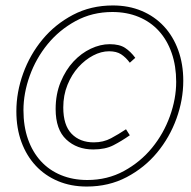

<svg xmlns="http://www.w3.org/2000/svg" viewBox="-20 -672 700 704"><path d="M298 12Q240 12 192.5 -8Q145 -28 111 -64.5Q77 -101 58.5 -151.5Q40 -202 40 -264Q40 -334 65 -403Q90 -472 136 -527.5Q182 -583 247.5 -617.5Q313 -652 394 -652Q452 -652 499.5 -632Q547 -612 581 -575.5Q615 -539 633.5 -488Q652 -437 652 -376Q652 -306 627 -237Q602 -168 556 -112.5Q510 -57 444.5 -22.5Q379 12 298 12ZM300 -12Q374 -12 434.5 -45Q495 -78 537.5 -130Q580 -182 603 -246Q626 -310 626 -372Q626 -430 609.5 -477.5Q593 -525 562.5 -558.5Q532 -592 488.5 -610Q445 -628 392 -628Q318 -628 257.5 -595Q197 -562 154.5 -510Q112 -458 89 -394Q66 -330 66 -268Q66 -209 82.5 -162Q99 -115 129.5 -81.5Q160 -48 203.5 -30Q247 -12 300 -12ZM322 -124Q262 -124 223 -160.5Q184 -197 184 -272Q184 -327 202.5 -371.5Q221 -416 249.5 -446.5Q278 -477 313 -493.5Q348 -510 382 -510Q418 -510 438.5 -496.5Q459 -483 476 -460L456 -442Q441 -462 424 -473Q407 -484 380 -484Q351 -484 321.5 -468.5Q292 -453 267.5 -426Q243 -399 227.5 -361Q212 -323 212 -278Q212 -213 242.5 -181.5Q273 -150 324 -150Q359 -150 387 -165Q415 -180 442 -198L456 -176Q426 -155 396 -139.5Q366 -124 322 -124Z"/></svg>

Font: TypoPRO Source Sans Pro
Style: Italic
Weight: 200
Italic angle: -11°
Designer: Paul D. Hunt
Foundry: Adobe Systems Incorporated
Version: Version 1.075;PS 2.000;hotconv 1.0.86;makeotf.lib2.5.63406